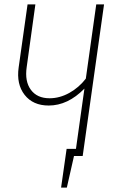

<svg xmlns="http://www.w3.org/2000/svg" viewBox="-20 -702 525 864"><path d="M413.1 -682.1H448.2L352.1 0H313L280.8 142.1H254.9L279.8 -32.2H321.8L359.9 -303.2Q285.2 -227.1 199.2 -227.1Q128.4 -227.1 90.8 -275.1Q53.2 -323.2 64 -398.9L104 -682.1H139.2L100.1 -399.9Q90.8 -335.9 118.9 -297.9Q147 -259.8 203.1 -259.8Q248.5 -259.8 292 -283.9Q335.4 -308.1 366.2 -348.1Z"/></svg>

Font: Fira Sans Compressed UltraLight
Style: Italic
Weight: 200
Width: 3
Italic angle: -8°
Designer: Carrois Corporate & Edenspiekermann AG
Foundry: Carrois Corporate GbR & Edenspiekermann AG
Version: Version 4.203;PS 004.203;hotconv 1.0.88;makeotf.lib2.5.64775